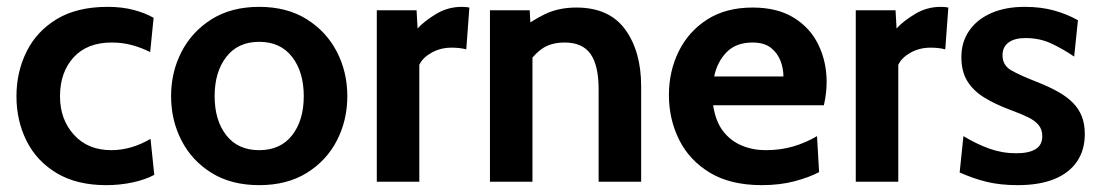

<svg xmlns="http://www.w3.org/2000/svg" viewBox="-20 -530 3211 560"><path d="M290 10Q204 10 145.5 -25Q87 -60 57.5 -119Q28 -178 28 -249Q28 -320 57.5 -379.5Q87 -439 146 -474.5Q205 -510 294 -510Q336 -510 370 -501Q404 -492 428 -478L418 -378Q395 -390 366.5 -398Q338 -406 306 -406Q234 -406 194.5 -362.5Q155 -319 155 -249Q155 -182 195.5 -137Q236 -92 305 -92Q334 -92 363 -100.5Q392 -109 419 -125L430 -20Q404 -6 367 2Q330 10 290 10Z M735.9 10Q654.8 10 597.4 -25.5Q540 -61 509.5 -120Q479 -179 479 -249.5Q479 -320 509.5 -379Q540 -438 597.4 -474Q654.8 -510 735.9 -510Q817 -510 874.5 -474Q932 -438 962.5 -379Q993 -320 993 -249.5Q993 -179 962.5 -120Q932 -61 874.5 -25.5Q817 10 735.9 10ZM736 -92Q798 -92 832 -135.5Q866 -179 866 -249.5Q866 -320 832 -364Q798 -408 736 -408Q674 -408 640 -364Q606 -320 606 -249.5Q606 -179 640 -135.5Q674 -92 736 -92Z M1079 0V-500H1195L1198 -447Q1217 -468 1251.5 -489Q1286 -510 1327 -510Q1339 -510 1349 -508L1340 -386Q1329 -389 1318 -390Q1307 -391 1297 -391Q1265 -391 1239 -376.5Q1213 -362 1203 -341V0Z M1409 0V-500H1525L1530 -407L1501 -445Q1529 -469 1569 -488.5Q1609 -508 1661 -508Q1757 -508 1803.5 -444Q1850 -380 1850 -279V0H1726V-269Q1726 -339 1702.5 -372.5Q1679 -406 1627 -406Q1584 -406 1557 -385Q1530 -364 1510 -330L1533 -391V0Z M2202 10Q2111 10 2051 -26Q1991 -62 1961 -122Q1931 -182 1931 -253Q1931 -322 1959.5 -380Q1988 -438 2042.5 -473Q2097 -508 2175 -508Q2247 -508 2295 -478.5Q2343 -449 2367 -399.5Q2391 -350 2391 -291Q2391 -274 2389 -257.5Q2387 -241 2383 -223H2060Q2067 -176 2089 -147.5Q2111 -119 2143.5 -105.5Q2176 -92 2213 -92Q2257 -92 2294 -103Q2331 -114 2363 -133L2369 -28Q2341 -13 2298 -1.5Q2255 10 2202 10ZM2063 -307H2265Q2265 -330 2256.5 -352.5Q2248 -375 2228.5 -390.5Q2209 -406 2175 -406Q2127 -406 2099.5 -378Q2072 -350 2063 -307Z M2476 0V-500H2592L2595 -447Q2614 -468 2648.5 -489Q2683 -510 2724 -510Q2736 -510 2746 -508L2737 -386Q2726 -389 2715 -390Q2704 -391 2694 -391Q2662 -391 2636 -376.5Q2610 -362 2600 -341V0Z M2948 10Q2898 10 2858.5 0.5Q2819 -9 2779 -27L2790 -133Q2828 -110 2865.5 -96.5Q2903 -83 2944 -83Q2981 -83 3000.5 -95Q3020 -107 3020 -133Q3020 -152 3009.5 -165Q2999 -178 2978.5 -188Q2958 -198 2928 -209Q2882 -226 2850 -246Q2818 -266 2801 -294Q2784 -322 2784 -364Q2784 -407 2806.5 -440Q2829 -473 2870.5 -491.5Q2912 -510 2969 -510Q3016 -510 3054 -499.5Q3092 -489 3124 -471L3113 -365Q3079 -388 3045.5 -403.5Q3012 -419 2971 -419Q2939 -419 2921.5 -406Q2904 -393 2904 -369Q2904 -340 2928.5 -325.5Q2953 -311 3007 -290Q3042 -276 3067.5 -261.5Q3093 -247 3110 -229.5Q3127 -212 3135.5 -190Q3144 -168 3144 -139Q3144 -92 3121 -58.5Q3098 -25 3054.5 -7.5Q3011 10 2948 10Z"/></svg>

Font: Cabin VF Beta
Style: Regular
Weight: 400
Designer: Pablo Impallari
Foundry: Pablo Impallari. http://www.impallari.com Igino Marini. http://www.ikern.com
Version: Version 2.200